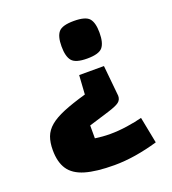

<svg xmlns="http://www.w3.org/2000/svg" viewBox="-121 -607 744 830"><g transform="rotate(-20 251.0 -192.0)"><path d="M368 -287.2 382 -145.5Q382.2 -127.2 368.7 -116.8Q355.2 -106.4 317 -94.7L224.3 -66.2V-7Q239.7 -4.8 257 -3.3Q274.3 -1.8 293.5 -1.8Q331.2 -1.8 372.2 -7.9Q413.2 -14 441.9 -21.8L465.6 99.4Q413.2 114.7 362.3 122.9Q311.5 131 265.1 131Q182 131 131.2 116Q80.5 101 58.1 67.5Q35.7 34.1 35.7 -21.2Q35.7 -56.2 45.2 -81.9Q54.8 -107.5 78.2 -127.3Q101.6 -147.1 143.3 -164.5Q185 -181.8 248.3 -199.8L254 -287.2ZM399.4 -429.5Q399.4 -382.9 382.5 -362.6Q365.6 -342.3 311.6 -342.3Q258.7 -342.3 241.7 -362.6Q224.6 -382.9 224.6 -429.5Q224.6 -475.6 241.7 -495.3Q258.7 -515 311.6 -515Q365.6 -515 382.5 -495.3Q399.4 -475.6 399.4 -429.5Z"/></g></svg>

Font: Changa
Style: Regular
Weight: 400
Designer: Eduardo Rodriguez Tunni
Foundry: Eduardo Rodriguez Tunni
Version: Version 3.003